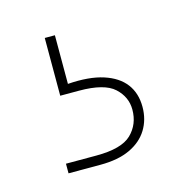

<svg xmlns="http://www.w3.org/2000/svg" viewBox="-54 -59 357 366"><g transform="rotate(-15 124.5 123.5)"><path d="M83 -7V89Q125 86 153 95Q181 104 195 122.5Q209 141 209 168Q209 193 197 212.5Q185 232 161.5 243Q138 254 103 254H40V235H100Q150 235 169.5 216Q189 197 189 168Q189 143 169.5 125Q150 107 100 107H63V-7Z"/></g></svg>

Font: Poppins Variable
Style: Regular
Weight: 100
Designer: Jonny Pinhorn
Foundry: Indian Type Foundry
Version: Version 6.000